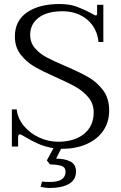

<svg xmlns="http://www.w3.org/2000/svg" viewBox="-20 -730 603 955"><path d="M284 10 259 59Q301 59 329.5 73Q358 87 358 123Q358 165 322.5 185Q287 205 228 205Q205 205 182 199L189 173Q200 175 229 175Q306 175 306 124Q306 101 283.5 94.5Q261 88 229 88L213 68L246 7Q204 0 171 -14.5Q138 -29 105 -49Q84 -62 79 -62Q70 -62 70 -45V-1H39V-186H63Q68 -141 98.5 -104Q129 -67 175 -46Q221 -25 269 -25Q350 -25 398 -64Q446 -103 446 -171Q446 -213 421 -244Q396 -275 359.5 -296Q323 -317 260 -345Q192 -375 151.5 -398.5Q111 -422 82.5 -459Q54 -496 54 -548Q54 -627 114.5 -668.5Q175 -710 276 -710Q326 -710 362.5 -696.5Q399 -683 436 -663Q453 -653 456 -653Q463 -653 463 -664V-706H494V-521H470Q463 -591 413.5 -632.5Q364 -674 291 -674Q214 -674 172 -642Q130 -610 130 -556Q130 -519 153 -491.5Q176 -464 210.5 -445.5Q245 -427 304 -402Q376 -371 419 -346.5Q462 -322 492.5 -281.5Q523 -241 523 -181Q523 -122 493 -79Q463 -36 410 -13Q357 10 291 10Z"/></svg>

Font: Taviraj Light
Style: Regular
Weight: 300
Designer: Katatrad Team
Foundry: CadsonDemak
Version: Version 1.001